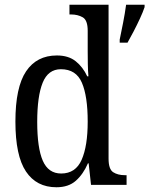

<svg xmlns="http://www.w3.org/2000/svg" viewBox="-20 -780 630 810"><path d="M218 10Q134 10 89.5 -56.5Q45 -123 45 -267Q45 -412 90 -479Q135 -546 220 -546Q269 -546 299.5 -521.5Q330 -497 348 -458H353Q351 -482 350.5 -510Q350 -538 350 -565V-650Q350 -695 329 -707Q308 -719 280 -719H273V-760H438V-111Q438 -66 457.5 -53.5Q477 -41 506 -41H514V0H364L354 -91H351Q331 -45 300 -17.5Q269 10 218 10ZM238 -48Q299 -48 324.5 -106Q350 -164 350 -267Q350 -374 325.5 -431Q301 -488 237 -488Q183 -488 160 -431Q137 -374 137 -266Q137 -156 160.5 -102Q184 -48 238 -48ZM485 -613Q492 -647 499.5 -685Q507 -723 512 -760H590V-750Q583 -729 570.5 -702Q558 -675 544 -648Q530 -621 518 -600H485Z"/></svg>

Font: Noto Serif Ethiopic Condensed
Style: Regular
Weight: 400
Width: 3
Designer: Monotype Design Team
Foundry: Monotype Imaging Inc.
Version: Version 2.102; ttfautohint (v1.8.4.7-5d5b)